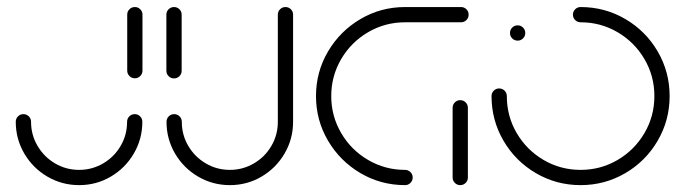

<svg xmlns="http://www.w3.org/2000/svg" viewBox="-20 -539 1999 559"><path d="M372.2 -206.7Q381.5 -206.7 388 -200.2Q394.4 -193.7 394.4 -184.4Q394.4 -134.4 369.6 -92Q344.8 -49.6 302.6 -24.8Q260.4 0 210.4 0Q160.4 0 118 -24.8Q75.6 -49.6 50.7 -92Q25.9 -134.4 25.9 -184.4Q25.9 -193.7 32.4 -200.2Q38.9 -206.7 48.1 -206.7Q57.4 -206.7 63.9 -200.2Q70.4 -193.7 70.4 -184.4Q70.4 -146.3 89.3 -114.3Q108.1 -82.2 140.2 -63.3Q172.2 -44.4 210.4 -44.4Q248.1 -44.4 280.4 -63.3Q312.6 -82.2 331.3 -114.3Q350 -146.3 350 -184.4Q350 -193.7 356.5 -200.2Q363 -206.7 372.2 -206.7ZM372.6 -311.1Q363.3 -311.1 356.9 -317.6Q350.4 -324.1 350.4 -333.3V-496.3Q350.4 -505.6 356.9 -512Q363.3 -518.5 372.6 -518.5Q381.9 -518.5 388.3 -512Q394.8 -505.6 394.8 -496.3V-333.3Q394.8 -324.1 388.3 -317.6Q381.9 -311.1 372.6 -311.1Z M486.7 -310.7Q477.4 -310.7 470.9 -317.2Q464.4 -323.7 464.4 -333V-496.3Q464.4 -505.6 470.9 -512Q477.4 -518.5 486.7 -518.5Q495.9 -518.5 502.4 -512Q508.9 -505.6 508.9 -496.3V-333Q508.9 -323.7 502.4 -317.2Q495.9 -310.7 486.7 -310.7ZM811.1 -518.5Q820.4 -518.5 826.9 -512Q833.3 -505.6 833.3 -496.3V-184.4Q833.3 -134.4 808.5 -92Q783.7 -49.6 741.5 -24.8Q699.3 0 649.3 0Q599.3 0 556.9 -24.8Q514.4 -49.6 489.6 -92Q464.8 -134.4 464.8 -184.4Q464.8 -193.7 471.3 -200.2Q477.8 -206.7 487 -206.7Q496.3 -206.7 502.8 -200.2Q509.3 -193.7 509.3 -184.4Q509.3 -146.3 528.1 -114.3Q547 -82.2 579.1 -63.3Q611.1 -44.4 649.3 -44.4Q687 -44.4 719.3 -63.3Q751.5 -82.2 770.2 -114.3Q788.9 -146.3 788.9 -184.4V-496.3Q788.9 -505.6 795.4 -512Q801.9 -518.5 811.1 -518.5Z M1181.5 -22.2Q1181.5 -13 1175 -6.5Q1168.5 0 1159.3 0Q1088.9 0 1029.4 -35Q970 -70 935 -129.4Q900 -188.9 900 -259.3Q900 -329.6 935 -389.1Q970 -448.5 1029.4 -483.5Q1088.9 -518.5 1159.3 -518.5H1322.2Q1331.5 -518.5 1338 -512Q1344.4 -505.6 1344.4 -496.3Q1344.4 -487 1338 -480.6Q1331.5 -474.1 1322.2 -474.1H1159.3Q1101.1 -474.1 1051.7 -445.2Q1002.2 -416.3 973.3 -366.9Q944.4 -317.4 944.4 -259.3Q944.4 -201.1 973.3 -151.7Q1002.2 -102.2 1051.7 -73.3Q1101.1 -44.4 1159.3 -44.4Q1168.5 -44.4 1175 -38Q1181.5 -31.5 1181.5 -22.2ZM1320 0Q1310.7 0 1304.3 -6.5Q1297.8 -13 1297.8 -22.2V-225.2Q1297.8 -234.4 1304.3 -240.9Q1310.7 -247.4 1320 -247.4Q1329.3 -247.4 1335.7 -240.9Q1342.2 -234.4 1342.2 -225.2V-22.2Q1342.2 -13 1335.7 -6.5Q1329.3 0 1320 0Z M1464.8 -443Q1464.8 -452.2 1471.3 -458.7Q1477.8 -465.2 1487 -465.2Q1496.3 -465.2 1502.8 -458.7Q1509.3 -452.2 1509.3 -443Q1509.3 -433.7 1502.8 -427.2Q1496.3 -420.7 1487 -420.7Q1477.8 -420.7 1471.3 -427.2Q1464.8 -433.7 1464.8 -443ZM1648.1 -496.3Q1648.1 -505.6 1654.6 -512Q1661.1 -518.5 1670.4 -518.5Q1740.7 -518.5 1800.4 -483.7Q1860 -448.9 1894.8 -389.3Q1929.6 -329.6 1929.6 -259.3Q1929.6 -188.9 1894.8 -129.3Q1860 -69.6 1800.4 -34.8Q1740.7 0 1670.4 0Q1600 0 1540.4 -34.8Q1480.7 -69.6 1445.9 -129.3Q1411.1 -188.9 1411.1 -259.3Q1411.1 -268.5 1417.6 -275Q1424.1 -281.5 1433.3 -281.5Q1442.6 -281.5 1449.1 -275Q1455.6 -268.5 1455.6 -259.3Q1455.6 -200.7 1484.4 -151.5Q1513.3 -102.2 1562.6 -73.3Q1611.9 -44.4 1670.4 -44.4Q1728.9 -44.4 1778.1 -73.3Q1827.4 -102.2 1856.3 -151.5Q1885.2 -200.7 1885.2 -259.3Q1885.2 -317.8 1856.3 -367Q1827.4 -416.3 1778.1 -445.2Q1728.9 -474.1 1670.4 -474.1Q1661.1 -474.1 1654.6 -480.6Q1648.1 -487 1648.1 -496.3Z"/></svg>

Font: 26F Galaxy Hebrew
Style: Regular
Weight: 400
Designer: C₂₉H₂₅N₃O₅
Version: Version 1.000